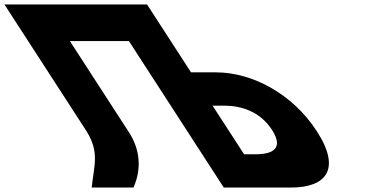

<svg xmlns="http://www.w3.org/2000/svg" viewBox="-363 -845 1662 865"><path d="M594.7 -369H647.7C721.7 -369 807.9 -344 862.3 -260C917.4 -175 863.6 -150 789.6 -150H736.6ZM215.4 -253 -48.2 -660H217.8L645.2 0H645.8H833.2H946.8C1107.8 0 1175 -83 1064.2 -254C954.1 -424 771.6 -519 610.6 -519H497.6L299.4 -825H298.9H111.4H110.9H-155.1H-343.1L27.4 -253C86.6 -157 60.1 -99 50.2 0H238.2C275.1 -82 269.8 -172 215.4 -253Z"/></svg>

Font: Hussar
Style: BdOpOblSeven
Weight: 700
Foundry: Cannot Into Space Fonts
Version: Version 2.00